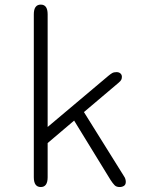

<svg xmlns="http://www.w3.org/2000/svg" viewBox="-20 -786 659 812"><path d="M152.5 5Q123 5 123 -36.5V-725.5Q123 -766.5 152.5 -766.5Q181.5 -766.5 181.5 -725.5V-249L438 -465Q447 -472.5 454.2 -476.8Q461.5 -481 472.5 -481Q483 -481 489.2 -475.5Q495.5 -470 495.5 -461Q495.5 -454.5 493 -449Q490.5 -443.5 481.5 -436L335 -312L503.5 -42Q508.5 -35 510.2 -28.8Q512 -22.5 512 -17Q512 -5 504.2 0Q496.5 5 486 5Q472 5 464.5 -2.8Q457 -10.5 447.5 -25L293.5 -276L181.5 -181V-36.5Q181.5 5 152.5 5Z"/></svg>

Font: Sono ExtraLight Monospace Light
Style: Regular
Weight: 300
Version: Version 2.112